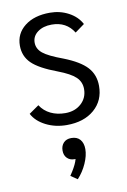

<svg xmlns="http://www.w3.org/2000/svg" viewBox="-87 -563 583 879"><g transform="rotate(-10 204.5 -123.5)"><path d="M37 -70 83 -102Q101 -74 131 -59.5Q161 -45 199 -45Q244 -45 273 -71.5Q302 -98 302 -139Q302 -172 278.5 -194.5Q255 -217 197 -239Q114 -270 80.5 -303Q47 -336 47 -385Q47 -441 91 -475.5Q135 -510 208 -510Q255 -510 294.5 -489Q334 -468 353 -432L309 -400Q275 -455 207 -455Q167 -455 141.5 -436Q116 -417 116 -387Q116 -358 141 -337.5Q166 -317 234 -292Q308 -263 340 -228Q372 -193 372 -141Q372 -73 324 -31.5Q276 10 196 10Q143 10 99.5 -12Q56 -34 37 -70ZM260 133Q260 163 244 199Q228 235 202 263L171 242Q174 238 183 223.5Q192 209 198.5 195.5Q205 182 208 170H202Q182 170 169 157Q156 144 156 122Q156 100 169 86Q182 72 205 72Q232 72 246 88.5Q260 105 260 133Z"/></g></svg>

Font: Sarabun Light
Style: Regular
Weight: 300
Designer: Suppakit Chalermlarp | Katatrad Co.,Ltd.
Foundry: Cadson Demak Co.,Ltd.
Version: Version 1.000; ttfautohint (v1.6)